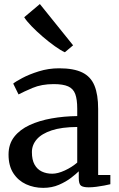

<svg xmlns="http://www.w3.org/2000/svg" viewBox="-20 -897 576 928"><path d="M188.9 11Q144.1 11 105.9 -6.5Q67.8 -24 44.5 -59.8Q21.3 -95.5 21.3 -150Q21.3 -200.5 48.7 -235.7Q76.2 -270.8 123.1 -292.5Q170.1 -314.2 229.5 -324.7Q289 -335.2 353.3 -336V-371.5Q353.3 -416.7 343.7 -442.6Q334.1 -468.4 309.5 -479.4Q284.9 -490.5 239.5 -490.5Q181.2 -490.5 137.4 -472Q93.6 -453.4 69.6 -440.6L43.9 -492.9Q54 -501.9 87.2 -519.6Q120.3 -537.4 167.3 -552.1Q214.3 -566.9 265.9 -566.9Q336.3 -566.9 377.6 -546.7Q418.8 -526.6 436.6 -483.2Q454.4 -439.8 454.4 -370.3V-51.1H513.4V-6.6Q502.3 -3.8 484.1 -0.3Q465.9 3.2 445.8 5.8Q425.6 8.4 408.7 8.4Q382.3 8.4 371.5 0.5Q360.7 -7.4 360.7 -37.1V-69Q348.2 -56.6 323.6 -37.6Q299 -18.6 264.8 -3.8Q230.6 11 188.9 11ZM232.5 -57.4Q259.2 -57.4 293.3 -73.1Q327.4 -88.8 353.3 -111.3V-283.3Q278.3 -282.9 229.8 -266.9Q181.3 -250.8 157.7 -223.6Q134.2 -196.4 134.2 -161.8Q134.2 -124.6 147 -101.6Q159.8 -78.6 182.1 -68Q204.4 -57.4 232.5 -57.4ZM292.9 -644.7Q274.1 -653 245.6 -673.3Q217.1 -693.5 186.8 -719.5Q156.5 -745.5 132.2 -770.7Q107.9 -795.8 97 -813.7L172.7 -877.5L333.3 -678L293.9 -644.7Z"/></svg>

Font: Merriweather Light
Style: Regular
Weight: 300
Designer: Eben Sorkin
Foundry: Eben Sorkin
Version: Version 2.100